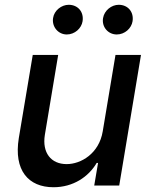

<svg xmlns="http://www.w3.org/2000/svg" viewBox="-20 -775 634 802"><path d="M258.9 -631C292.3 -631 320.3 -656.6 324.9 -686.1C331 -724.8 305.8 -755 267 -755C236.9 -755 206.3 -731.5 201.7 -699.6C196 -663.4 223 -631 258.9 -631ZM467.7 -631C501.1 -631 529.1 -656.6 533.7 -686.1C539.8 -724.8 514.6 -755 475.9 -755C445.7 -755 415.8 -731.5 410.5 -699.6C404.1 -662.3 431.8 -631 467.7 -631ZM409.1 -226.2C393.8 -133.5 318.2 -89.5 258.5 -89.5C192.8 -89.5 155.5 -137.1 167.3 -211.3L223 -545.5H116.8L58.6 -198.5C36.6 -63.2 98.7 7.1 203.5 7.1C285.5 7.1 349.8 -36.2 383.9 -94.5H389.6L373.6 0H478L568.9 -545.5H462.4Z"/></svg>

Font: TID UI Medium
Style: Italic
Weight: 500
Italic angle: -9.39999°
Designer: The TID Project Authors
Foundry: Bakken & Bæck
Version: Version 1.001;hotconv 1.0.109;makeotfexe 2.5.65596